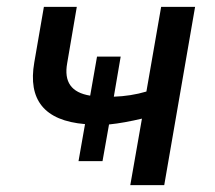

<svg xmlns="http://www.w3.org/2000/svg" viewBox="-20 -540 627 560"><path d="M279 -70 298 -177C328 -180 360 -186 394 -194L360 0H459L549 -520H450L407 -273C377 -264 344 -259 312 -258L332 -375H263L243 -261C188 -270 166 -301 176 -356L204 -520H108L80 -358C61 -249 109 -188 228 -178L209 -70Z"/></svg>

Font: Fixel Display 20240404 Medium
Style: Italic
Weight: 500
Italic angle: -10°
Designer: AlfaBravo + MacPaw
Foundry: Kyrylo Tkachov, Marchela Mozhyna, Serhii Makarenko, Maria Weinstein, Zakhar Kryvoshyya
Version: Version 1.211;Glyphs 3.2 (3225)